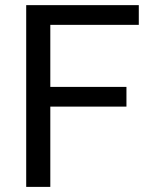

<svg xmlns="http://www.w3.org/2000/svg" viewBox="-20 -731 593 751"><path d="M474.6 -391.1V-314H176.8V0H82.5V-710.9H522.9V-633.8H176.8V-391.1Z"/></svg>

Font: Vazirmatn RD UI
Style: Regular
Weight: 400
Designer: Saber Rastikerdar
Foundry: Saber Rastikerdar
Version: Version 33.003